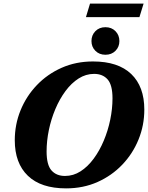

<svg xmlns="http://www.w3.org/2000/svg" viewBox="-20 -1024 816 1059"><path d="M776 -419.5Q776 -333 744.2 -254.8Q712.5 -176.5 654.5 -115.8Q596.5 -55 517.8 -20Q439 15 344.5 15Q206 15 133.8 -54.5Q61.5 -124 61.5 -250.5Q61.5 -337 93.2 -415.2Q125 -493.5 183 -554.2Q241 -615 319.8 -650Q398.5 -685 493 -685Q631.5 -685 703.8 -615.8Q776 -546.5 776 -419.5ZM237 -188.5Q237 -114.5 264 -84Q291 -53.5 338.5 -53.5Q384.5 -53.5 424.2 -79Q464 -104.5 496.5 -148.5Q529 -192.5 552.2 -247.8Q575.5 -303 588 -363.5Q600.5 -424 600.5 -481.5Q600.5 -555.5 573.5 -586Q546.5 -616.5 499 -616.5Q453.5 -616.5 413.5 -591Q373.5 -565.5 341 -521.5Q308.5 -477.5 285.2 -422.2Q262 -367 249.5 -306.8Q237 -246.5 237 -188.5ZM561.5 -722Q527.5 -722 506 -743.8Q484.5 -765.5 484.5 -797.5Q484.5 -830 506 -852Q527.5 -874 561.5 -874Q595.5 -874 617 -852Q638.5 -830 638.5 -797.5Q638.5 -765.5 617 -743.8Q595.5 -722 561.5 -722ZM454 -929.5 476.5 -1004H772L749 -929.5Z"/></svg>

Font: Newsreader 16pt ExtraBold
Style: Italic
Weight: 800
Italic angle: -17°
Designer: Hugues Gentile
Foundry: Production Type
Version: Version 1.003; ttfautohint (v1.8.3)